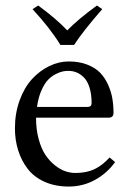

<svg xmlns="http://www.w3.org/2000/svg" viewBox="-20 -665 468 697"><path d="M199.2 -502Q162.1 -562.5 98.1 -631.8L118.7 -645Q185.1 -596.2 224.1 -554.7Q264.6 -596.2 332 -645L351.1 -631.8Q280.8 -551.3 249 -502ZM114.3 -276.9H297.9Q312.5 -276.9 312.5 -290.5Q312.5 -323.7 304.7 -347.9Q296.9 -372.1 283.9 -384.5Q271 -397 257.3 -402.3Q243.7 -407.7 228.5 -407.7Q219.2 -407.7 209.2 -406Q199.2 -404.3 183.3 -396.5Q167.5 -388.7 154.8 -375.7Q142.1 -362.8 130.6 -337.2Q119.1 -311.5 114.3 -276.9ZM377.9 -93.3 397.9 -76.7Q368.7 -36.1 325 -12Q281.2 12.2 229.5 12.2Q179.7 12.2 141.1 -5.4Q102.5 -22.9 79.8 -53Q57.1 -83 45.7 -120.1Q34.2 -157.2 34.2 -199.2Q34.2 -253.9 51.3 -300.8Q68.4 -347.7 96.2 -377.9Q124 -408.2 158.7 -425Q193.4 -441.9 229.5 -441.9Q267.6 -441.9 296.9 -430.4Q326.2 -418.9 343.8 -400.6Q361.3 -382.3 372.6 -356.9Q383.8 -331.5 387.9 -306.9Q392.1 -282.2 392.1 -254.9Q392.1 -237.8 374 -237.8H110.8Q110.8 -194.8 120.4 -159.9Q129.9 -125 144.8 -102.8Q159.7 -80.6 179 -65.2Q198.2 -49.8 216.8 -43.5Q235.4 -37.1 253.4 -37.1Q293.5 -37.1 322.3 -50.5Q351.1 -64 377.9 -93.3Z"/></svg>

Font: Libertinage
Style: l
Weight: 400
Designer: OSP
Foundry: OSP
Version: Version 1.0; 2008; OFL relea